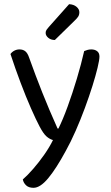

<svg xmlns="http://www.w3.org/2000/svg" viewBox="-20 -707 529 917"><path d="M169 -103Q152 -135 128 -189.5Q104 -244 78.5 -311.5Q53 -379 30 -449Q37 -459 48.5 -465Q60 -471 73 -471Q90 -471 101 -462Q112 -453 119 -432Q149 -348 182 -265Q215 -182 255 -93H259Q280 -135 303 -198Q326 -261 347 -331Q368 -401 382 -463Q389 -466 397.5 -468.5Q406 -471 416 -471Q433 -471 444 -462.5Q455 -454 455 -437Q455 -421 446 -383.5Q437 -346 421.5 -296.5Q406 -247 385.5 -191.5Q365 -136 341.5 -82.5Q318 -29 294 14Q248 99 210 144.5Q172 190 140 190Q117 190 104.5 178Q92 166 89 150Q111 131 138.5 99.5Q166 68 191.5 31.5Q217 -5 233 -38Q216 -43 201.5 -56Q187 -69 169 -103ZM213 -578 310 -687Q332 -686 345.5 -674.5Q359 -663 359 -649Q359 -636 353 -627Q347 -618 333 -605L242 -516Q223 -516 210.5 -526.5Q198 -537 198 -550Q198 -559 203 -565.5Q208 -572 213 -578Z"/></svg>

Font: Baloo Bhaijaan 2
Style: Regular
Weight: 400
Designer: Sanskriti Dholi, Noopur Datye and Ek Type
Foundry: Ek Type
Version: Version 1.701